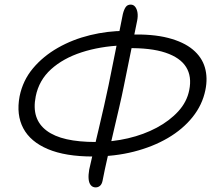

<svg xmlns="http://www.w3.org/2000/svg" viewBox="-20 -798 916 833"><path d="M383 -119Q264 -119 188 -151Q112 -183 81 -241.5Q50 -300 65 -380Q79 -449 123 -501.5Q167 -554 231 -590.5Q295 -627 371 -645.5Q447 -664 523 -664L510 -601Q414 -597 334 -571Q254 -545 201.5 -497.5Q149 -450 135 -380Q125 -330 137 -293Q149 -256 182.5 -231Q216 -206 269 -194Q322 -182 395 -182Q467 -182 535.5 -198Q604 -214 660 -244Q716 -274 753.5 -315Q791 -356 801 -407Q813 -466 787.5 -507Q762 -548 698 -569.5Q634 -591 530 -589L543 -648Q642 -651 709.5 -633.5Q777 -616 816.5 -583Q856 -550 869 -505Q882 -460 871 -407Q858 -343 815.5 -290Q773 -237 708 -199Q643 -161 560.5 -140Q478 -119 383 -119ZM395 15Q382 15 374 5.5Q366 -4 364.5 -21.5Q363 -39 367 -62Q373 -91 384 -136.5Q395 -182 407.5 -235Q420 -288 431.5 -338.5Q443 -389 451 -428Q463 -490 480 -572Q497 -654 513 -737Q518 -757 525.5 -767.5Q533 -778 547 -778Q559 -778 566.5 -768.5Q574 -759 576.5 -743.5Q579 -728 575 -708Q560 -633 544.5 -558.5Q529 -484 517 -423Q509 -383 497 -331.5Q485 -280 472 -224.5Q459 -169 446.5 -115Q434 -61 425 -14Q422 1 414 8Q406 15 395 15Z"/></svg>

Font: Shantell Sans Light
Style: Italic
Weight: 300
Italic angle: -11°
Designer: Stephen Nixon, Anya Danilova, Shantell Martin
Foundry: Arrow Type
Version: Version 1.008;[ac192a2d6]